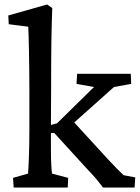

<svg xmlns="http://www.w3.org/2000/svg" viewBox="-20 -836 624 856"><path d="M41 0H282L284 -43L212 -62C210 -73 207 -112 207 -173V-243H222L380 -70C397 -53 411 -37 439 0H580L583 -45L531 -55C514 -71 485 -100 464 -123L311 -290L488 -448L565 -462L563 -507H324L321 -462L399 -448L234 -286L207 -279L208 -458C208 -606 209 -696 213 -800L190 -816L17 -767L19 -728L106 -717C108 -686 111 -543 111 -427V-259C111 -159 107 -85 105 -62L38 -43Z"/></svg>

Font: TPK Tissa Web Medium
Style: Regular
Weight: 500
Designer: Jacques Le Bailly, Suppakit Chalermlarp | Katatrad Co.,Ltd.
Foundry: Jacques Le Bailly, Cadson Demak Co.,Ltd.
Version: Version 5.000;Glyphs 3.1.2 (3151)